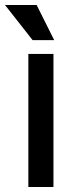

<svg xmlns="http://www.w3.org/2000/svg" viewBox="-48 -745 298 765"><path d="M65 0V-530H165V0ZM82 -585 -28 -725H98L168 -585Z"/></svg>

Font: Radio Canada Big
Style: Regular
Weight: 400
Designer: Étienne Aubert Bonn
Foundry: Coppers and Brasses
Version: Version 1.001